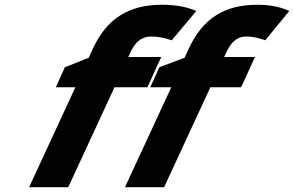

<svg xmlns="http://www.w3.org/2000/svg" viewBox="-20 -785 1233 805"><path d="M694 -618 700 -616 803 -739 796 -742C758 -757 714 -765 659 -765C523 -765 428 -710 368 -578L352 -543L252 -503L214 -419H296L102 0H266L460 -419H598L656 -546H518L530 -572C548 -609 575 -632 614 -632C640 -632 667 -627 694 -618ZM1087 -618 1092 -616 1193 -739 1186 -742C1151 -757 1110 -765 1058 -765C924 -765 830 -710 770 -578L754 -543L648 -503L610 -419H698L504 0H668L862 -419H991L1049 -546H920L932 -572C950 -609 976 -632 1012 -632C1036 -632 1061 -627 1087 -618Z"/></svg>

Font: Passageway
Style: BdSuIt
Weight: 700
Foundry: Ascender Corporation
Version: Version 1.11